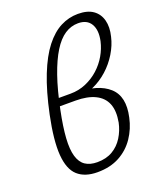

<svg xmlns="http://www.w3.org/2000/svg" viewBox="-135 -797 740 890"><g transform="rotate(-20 235.5 -352.5)"><path d="M192 8Q130 8 95 -23.5Q60 -55 54.5 -127Q49 -199 74 -319Q97 -428 127 -503.5Q157 -579 193 -625Q229 -671 270 -692Q311 -713 356 -713Q403 -713 430.5 -693.5Q458 -674 467 -639.5Q476 -605 465 -561Q456 -521 432.5 -482.5Q409 -444 376 -414.5Q343 -385 304 -367.5Q265 -350 222 -350L225 -373Q332 -373 385 -325.5Q438 -278 416 -180Q405 -128 376 -85Q347 -42 301 -17Q255 8 192 8ZM207 -36Q251 -36 282.5 -54.5Q314 -73 334 -105Q354 -137 362 -175Q372 -230 357.5 -266Q343 -302 305 -320.5Q267 -339 209 -339H123L131 -377H198Q239 -377 275 -392.5Q311 -408 339 -433.5Q367 -459 385.5 -491Q404 -523 412 -558Q423 -610 404.5 -641Q386 -672 342 -672Q307 -672 276.5 -652Q246 -632 219.5 -589.5Q193 -547 170 -481Q147 -415 128 -322Q112 -244 108.5 -189.5Q105 -135 115 -101Q125 -67 148 -51.5Q171 -36 207 -36Z"/></g></svg>

Font: Ysabeau Office Light
Style: Italic
Weight: 300
Italic angle: -12°
Designer: Christian Thalmann (Catharsis Fonts)
Version: Version 2.001;gftools[0.9.30]; featfreeze: tnum,lnum,ss02